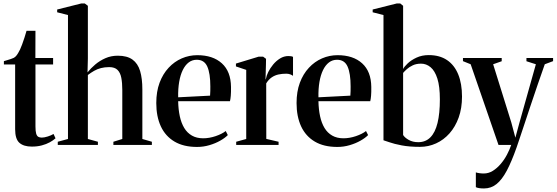

<svg xmlns="http://www.w3.org/2000/svg" viewBox="-20 -838 3218 1110"><path d="M164 9.5Q116.5 9.5 92 -12.5Q67.5 -34.5 67.5 -91V-465.5H2.5V-484.5Q10 -487 20.8 -490Q31.5 -493 42.5 -496.8Q53.5 -500.5 59.5 -503.5Q68 -508 74.2 -515.8Q80.5 -523.5 85.8 -533Q91 -542.5 96 -552Q101 -562.5 107.8 -580.8Q114.5 -599 121.5 -620.5Q128.5 -642 133.5 -660H185L184.5 -502.5H287V-465.5H185V-107.5Q185 -80 189 -66Q193 -52 201.2 -47.2Q209.5 -42.5 221.5 -42.5Q236 -42.5 256.2 -49Q276.5 -55.5 289.5 -63.5L301 -38.5Q288 -26.5 268 -15.5Q248 -4.5 222 2.5Q196 9.5 164 9.5Z M373 -34.5V-751L310.5 -767V-783L450 -818H470L488 -804.5V-499.5L486 -419.5Q504.5 -443 530.5 -465Q556.5 -487 589.2 -501.5Q622 -516 661 -516Q715 -516 746 -493.5Q777 -471 790 -427.5Q803 -384 803 -320.5V-34.5L858 -18.5V0H635.5V-18.5L687 -34.5V-318.5Q687 -359 681.2 -388.5Q675.5 -418 659.2 -434Q643 -450 611.5 -450Q585.5 -450 564 -444.5Q542.5 -439 524.2 -428.5Q506 -418 488 -404.5V-34.5L546 -18.5V0H314V-18.5Z M1119 11.5Q1041 11.5 988.8 -19.5Q936.5 -50.5 910 -107.2Q883.5 -164 883.5 -242.5Q883.5 -308.5 902.5 -359.5Q921.5 -410.5 954.8 -446.2Q988 -482 1030.8 -500.5Q1073.5 -519 1120.5 -519Q1210.5 -519 1262.5 -472Q1314.5 -425 1315.5 -335.5Q1316 -304 1314.2 -284.2Q1312.5 -264.5 1309.5 -253H1010Q1011 -205 1019.5 -165.8Q1028 -126.5 1045.2 -98Q1062.5 -69.5 1089.8 -54Q1117 -38.5 1154.5 -38.5Q1190 -38.5 1226.8 -51Q1263.5 -63.5 1285 -80.5L1297 -57Q1281 -40.5 1253.2 -24.8Q1225.5 -9 1190.8 1.2Q1156 11.5 1119 11.5ZM1010 -275.5 1194.5 -285Q1195.5 -299.5 1195.8 -312Q1196 -324.5 1196 -338.5Q1196 -413.5 1178.5 -453Q1161 -492.5 1117.5 -492.5Q1091 -492.5 1070.8 -477Q1050.5 -461.5 1036.5 -432.8Q1022.5 -404 1015.8 -364.2Q1009 -324.5 1010 -275.5Z M1345.5 0V-18.5L1403.5 -34.5V-434L1344 -454V-470.5L1475.5 -510.5H1501L1518 -498L1517.5 -464.5L1515 -377.5L1517.5 -383Q1520 -399.5 1530.8 -421.5Q1541.5 -443.5 1559 -464.8Q1576.5 -486 1599 -500Q1621.5 -514 1647.5 -514Q1657.5 -514 1663.8 -512.8Q1670 -511.5 1674 -509.5V-399.5Q1669 -403.5 1658.8 -407.8Q1648.5 -412 1634.5 -412Q1611.5 -412 1590.2 -407.5Q1569 -403 1551 -390.8Q1533 -378.5 1519 -356L1519.5 -35L1590.5 -18.5V0Z M1930 11.5Q1852 11.5 1799.8 -19.5Q1747.5 -50.5 1721 -107.2Q1694.5 -164 1694.5 -242.5Q1694.5 -308.5 1713.5 -359.5Q1732.5 -410.5 1765.8 -446.2Q1799 -482 1841.8 -500.5Q1884.5 -519 1931.5 -519Q2021.5 -519 2073.5 -472Q2125.5 -425 2126.5 -335.5Q2127 -304 2125.2 -284.2Q2123.5 -264.5 2120.5 -253H1821Q1822 -205 1830.5 -165.8Q1839 -126.5 1856.2 -98Q1873.5 -69.5 1900.8 -54Q1928 -38.5 1965.5 -38.5Q2001 -38.5 2037.8 -51Q2074.5 -63.5 2096 -80.5L2108 -57Q2092 -40.5 2064.2 -24.8Q2036.5 -9 2001.8 1.2Q1967 11.5 1930 11.5ZM1821 -275.5 2005.5 -285Q2006.5 -299.5 2006.8 -312Q2007 -324.5 2007 -338.5Q2007 -413.5 1989.5 -453Q1972 -492.5 1928.5 -492.5Q1902 -492.5 1881.8 -477Q1861.5 -461.5 1847.5 -432.8Q1833.5 -404 1826.8 -364.2Q1820 -324.5 1821 -275.5Z M2134.5 -767V-783L2274 -818H2294L2310.5 -804.5V-439Q2317 -452.5 2337 -471.5Q2357 -490.5 2388.2 -505Q2419.5 -519.5 2458.5 -519.5Q2521.5 -519.5 2564.2 -490.8Q2607 -462 2629 -408.2Q2651 -354.5 2651 -279.5Q2651 -212.5 2631.8 -158.8Q2612.5 -105 2578.8 -67Q2545 -29 2501 -9Q2457 11 2408 11Q2346.5 11 2302.2 2.5Q2258 -6 2231.5 -15.5Q2205 -25 2197 -27V-751ZM2414 -470Q2386.5 -470 2366 -460.2Q2345.5 -450.5 2331.8 -438Q2318 -425.5 2310.5 -416.5V-57.5Q2320 -42 2343.2 -29Q2366.5 -16 2398 -16Q2440.5 -16 2468.2 -44Q2496 -72 2509.5 -127.2Q2523 -182.5 2523 -263.5Q2523 -338.5 2508.5 -383.8Q2494 -429 2469.2 -449.5Q2444.5 -470 2414 -470Z M2778 251.5Q2761.5 251.5 2749.5 249.5Q2737.5 247.5 2731 244V158.5Q2739 161.5 2751.5 163.2Q2764 165 2776.5 165Q2804.5 165 2829 149.8Q2853.5 134.5 2874.5 110Q2895.5 85.5 2910.8 56.5Q2926 27.5 2935.5 0H2862L2701 -466.5L2656.5 -484.5V-502.5H2880.5V-484L2831 -466.5L2936 -130L2959.5 -42L2982 -125L3078 -466.5L3023.5 -484V-502.5H3177.5V-484.5L3129.5 -466.5Q3109.5 -410 3088 -347.5Q3066.5 -285 3046.5 -224.8Q3026.5 -164.5 3009.5 -113.5Q2992.5 -62.5 2981 -28.2Q2969.5 6 2966 16Q2937.5 96.5 2909.8 148.8Q2882 201 2850.5 226.2Q2819 251.5 2778 251.5Z"/></svg>

Font: Merriweather 144pt SemiBold
Style: Regular
Weight: 600
Version: Version 2.100